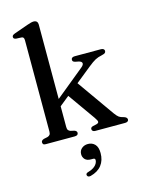

<svg xmlns="http://www.w3.org/2000/svg" viewBox="-143 -822 880 1164"><g transform="rotate(-15 297.0 -240.5)"><path d="M64.5 0Q53 0 49 -4.5Q45 -9 45 -16.5Q45 -22.5 49 -26.8Q53 -31 62 -34L85.5 -39Q95.5 -42 100.5 -48.5Q105.5 -55 105.5 -68.5V-641Q105.5 -652 101.8 -657.2Q98 -662.5 89.5 -663L55.5 -664.5Q47 -666 43.2 -669.5Q39.5 -673 39.5 -679Q39.5 -685.5 43.8 -689.5Q48 -693.5 59 -697.5L142.5 -727Q158 -732.5 167.8 -735Q177.5 -737.5 185.5 -737.5Q198 -737.5 204.5 -730.5Q211 -723.5 211 -711.5V-68.5Q211 -55 216 -48.5Q221 -42 230.5 -39L253 -34Q268.5 -28.5 268.5 -17Q268.5 0 245.5 0ZM177.5 -217 391.5 -392Q409 -406 407.2 -417Q405.5 -428 386 -432.5L365.5 -436.5Q356.5 -439 353 -442.8Q349.5 -446.5 349.5 -453Q349.5 -461 355.2 -465.2Q361 -469.5 371.5 -469.5H536Q546 -469.5 552 -465.2Q558 -461 558 -453.5Q558 -446 553 -441.2Q548 -436.5 532.5 -433Q507.5 -428 489.8 -418.5Q472 -409 443.5 -386L188 -180ZM334.5 -323 511 -73Q525 -54 535 -47Q545 -40 565 -35.5Q575.5 -32 580 -27Q584.5 -22 584.5 -15.5Q584.5 -8.5 578.5 -4.2Q572.5 0 562.5 0H374.5Q365.5 0 360 -4.5Q354.5 -9 354.5 -16Q354.5 -22 357.8 -25.8Q361 -29.5 369.5 -32L388.5 -36Q405 -39.5 406.2 -47.8Q407.5 -56 392.5 -77L262 -261.5ZM305 160Q280.5 160 268 147Q255.5 134 255.5 115Q255.5 92.5 271.5 78.8Q287.5 65 311 65Q337.5 65 354.5 82.8Q371.5 100.5 371.5 138Q371.5 183.5 347.8 214Q324 244.5 277.5 256.5Q268.5 258.5 263 256Q257.5 253.5 255.5 247.5Q253.5 241.5 256.8 236.8Q260 232 268.5 230Q290.5 224 304.2 214.5Q318 205 324.8 193.5Q331.5 182 331.5 171.5Q331.5 160 319 160Z"/></g></svg>

Font: Fraunces Wonky
Style: Regular
Weight: 400
Version: Version 1.000;[b76b70a41]